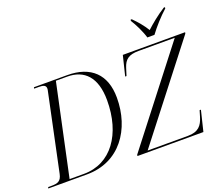

<svg xmlns="http://www.w3.org/2000/svg" viewBox="-160 -1151 1590 1370"><g transform="rotate(-20 635.5 -465.5)"><path d="M1019 -771H1073C1109 -820 1161 -878 1210 -922L1211 -931H1202C1145 -895 1093 -852 1053 -815C1027 -857 996 -894 959 -931H950L949 -922C974 -883 1006 -818 1019 -771ZM-14 0H280C531 0 668 -204 668 -442C668 -619 568 -714 390 -714H137L135 -704H169C200 -704 224 -700 224 -673C224 -667 223 -660 221 -653L98 -70C87 -18 61 -10 15 -10H-11ZM663 0H1164L1202 -156H1192L1178 -109C1160 -50 1132 -12 1051 -12H745L1283 -704L1285 -714H812L775 -563H785L803 -620C821 -676 851 -702 927 -702H1202L665 -10ZM261 -11H152L300 -704H386C515 -704 596 -624 596 -448C596 -192 468 -11 261 -11Z"/></g></svg>

Font: Noto Serif Display Light
Style: Italic
Weight: 300
Italic angle: -12°
Designer: Monotype Design Team
Foundry: Monotype Imaging Inc.
Version: Version 2.009